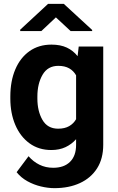

<svg xmlns="http://www.w3.org/2000/svg" viewBox="-20 -770 611 998"><path d="M33.7 -257.8V-268.1Q33.7 -348.6 59.6 -409.4Q85.4 -470.2 133.5 -504.2Q181.6 -538.1 247.6 -538.1Q294.4 -538.1 327.6 -522.5Q360.8 -506.8 383.3 -478L389.2 -528.3H516.6V-17.6Q516.6 54.7 484.6 105Q452.6 155.3 395.5 181.6Q338.4 208 262.7 208Q230 208 192.9 199.2Q155.8 190.4 122.3 171.9Q88.9 153.3 66.4 125L128.4 42Q152.8 70.3 185.1 86.2Q217.3 102.1 256.3 102.1Q313 102.1 344.2 71Q375.5 40 375.5 -16.6V-46.4Q352.1 -20 320.3 -5.1Q288.6 9.8 246.6 9.8Q181.2 9.8 133.3 -25.1Q85.4 -60.1 59.6 -120.6Q33.7 -181.2 33.7 -257.8ZM174.3 -268.1V-257.8Q174.3 -192.4 200.7 -146.7Q227.1 -101.1 282.2 -101.1Q316.4 -101.1 339.4 -114.3Q362.3 -127.4 375.5 -150.4V-378.4Q362.3 -401.9 339.6 -414.8Q316.9 -427.7 283.2 -427.7Q228 -427.7 201.2 -381.3Q174.3 -335 174.3 -268.1ZM311.5 -750 459 -614.3V-608.4H347.2L270.5 -679.7L194.8 -608.4H85V-615.7L230 -750Z"/></svg>

Font: Vazirmatn UI FD
Style: Bold
Weight: 700
Designer: Saber Rastikerdar
Foundry: Saber Rastikerdar
Version: Version 33.003